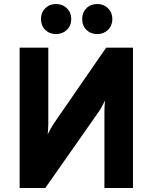

<svg xmlns="http://www.w3.org/2000/svg" viewBox="-20 -938 762 958"><path d="M78 0V-700H221V-322Q221 -313.5 220.2 -296.2Q219.5 -279 218 -266.5Q223 -278.5 232.5 -295.2Q242 -312 247 -319.5L509.5 -700H643.5V0H501V-379Q501 -406.5 504 -436.5Q498.5 -424.5 488.5 -406.5Q478.5 -388.5 473 -381L206 0ZM465.5 -768Q432.5 -768 411.2 -789Q390 -810 390 -843Q390 -875.5 411.2 -896.8Q432.5 -918 465.5 -918Q497.5 -918 519 -896.8Q540.5 -875.5 540.5 -843Q540.5 -810 519 -789Q497.5 -768 465.5 -768ZM259.5 -768Q227 -768 205.8 -789Q184.5 -810 184.5 -843Q184.5 -875.5 205.8 -896.8Q227 -918 259.5 -918Q292 -918 313.8 -896.8Q335.5 -875.5 335.5 -843Q335.5 -810 313.8 -789Q292 -768 259.5 -768Z"/></svg>

Font: Overpass ExtraBold
Style: Regular
Weight: 800
Designer: Delve Withrington, Dave Bailey, Thomas Jockin
Foundry: Delve Fonts LLC
Version: Version 4.000; ttfautohint (v1.8.3)